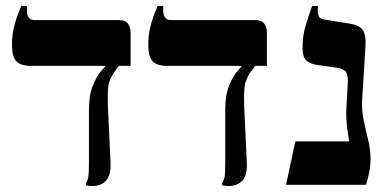

<svg xmlns="http://www.w3.org/2000/svg" viewBox="-20 -617 1299 641"><path d="M84 -397Q49 -397 34.5 -412.5Q20 -428 20 -467Q20 -499 26.5 -525.5Q33 -552 40.5 -571Q48 -590 51 -597H70V-578Q70 -567 76 -558.5Q82 -550 96 -550H376Q399 -550 407.5 -537.5Q416 -525 416 -509V-397ZM290 4Q284 4 278 3.5Q272 3 267 2V-6Q272 -13 274.5 -25Q277 -37 277 -75V-249Q277 -299 289.5 -330Q302 -361 315 -376.5Q328 -392 331 -395V-428H377V-397Q360 -376 351.5 -359.5Q343 -343 341 -322.5Q339 -302 340 -267L349 -75Q351 -32 334 -14Q317 4 290 4Z M539 -397Q504 -397 489.5 -412.5Q475 -428 475 -467Q475 -499 481.5 -525.5Q488 -552 495.5 -571Q503 -590 506 -597H525V-578Q525 -567 531 -558.5Q537 -550 551 -550H831Q854 -550 862.5 -537.5Q871 -525 871 -509V-397ZM745 4Q739 4 733 3.5Q727 3 722 2V-6Q727 -13 729.5 -25Q732 -37 732 -75V-249Q732 -299 744.5 -330Q757 -361 770 -376.5Q783 -392 786 -395V-428H832V-397Q815 -376 806.5 -359.5Q798 -343 796 -322.5Q794 -302 795 -267L804 -75Q806 -32 789 -14Q772 4 745 4Z M935 0 966 -145H1146Q1143 -160 1140.5 -178Q1138 -196 1136.5 -218Q1135 -240 1137 -266L1141 -339Q1143 -365 1135 -376.5Q1127 -388 1104 -391L1040 -400Q1014 -404 1002 -415.5Q990 -427 990 -460Q990 -497 1000.5 -532Q1011 -567 1022 -597H1041V-581Q1041 -567 1046 -560Q1051 -553 1068 -551L1148 -538Q1178 -534 1190.5 -517.5Q1203 -501 1200 -460L1189 -285Q1187 -250 1194 -216.5Q1201 -183 1209 -150.5Q1217 -118 1217 -86Q1217 -60 1211.5 -36.5Q1206 -13 1202 0Z"/></svg>

Font: Frank Ruhl Libre SemiBold
Style: Regular
Weight: 600
Designer: Yanek Iontef
Foundry: Fontef
Version: Version 6.003;gftools[0.9.30]